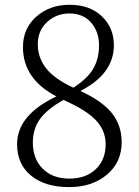

<svg xmlns="http://www.w3.org/2000/svg" viewBox="-20 -762 575 796"><path d="M267.6 -21.5Q335.9 -21.5 377 -60.5Q418 -99.6 418 -164.1Q418 -219.7 378.9 -262.2Q339.8 -304.7 243.2 -347.7Q176.8 -310.5 146.5 -269.5Q116.2 -228.5 116.2 -170.9Q116.2 -103.5 157.2 -62.5Q198.2 -21.5 267.6 -21.5ZM136.7 -578.1Q136.7 -524.4 169.9 -480.5Q203.1 -436.5 284.2 -398.4Q341.8 -435.5 366.2 -476.6Q390.6 -517.6 390.6 -575.2Q390.6 -629.9 357.9 -668Q325.2 -706.1 267.6 -706.1Q213.9 -706.1 175.3 -670.9Q136.7 -635.7 136.7 -578.1ZM313.5 -384.8Q404.3 -342.8 444.3 -292.5Q484.4 -242.2 484.4 -171.9Q484.4 -88.9 422.9 -37.6Q361.3 13.7 266.6 13.7Q167 13.7 108.9 -33.7Q50.8 -81.1 50.8 -164.1Q50.8 -285.2 213.9 -362.3Q75.2 -434.6 75.2 -566.4Q75.2 -644.5 130.9 -693.4Q186.5 -742.2 268.6 -742.2Q351.6 -742.2 401.9 -694.8Q452.1 -647.5 452.1 -574.2Q452.1 -456.1 313.5 -384.8Z"/></svg>

Font: GenYoMin TW TTF Light
Style: Regular
Weight: 300
Version: Version 1.300